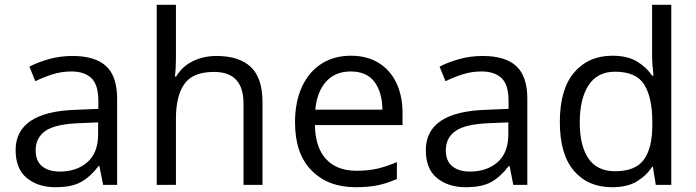

<svg xmlns="http://www.w3.org/2000/svg" viewBox="-20 -780 2938 810"><path d="M285.6 -543.9Q381.3 -543.9 427.7 -501Q474.1 -458 474.1 -363.8V0H415L399.4 -79.1H395.5Q361.8 -34.7 322.5 -12.5Q283.2 9.8 213.9 9.8Q140.6 9.8 93.3 -28.8Q45.9 -67.4 45.9 -147Q45.9 -227.1 109.4 -270Q172.9 -313 302.7 -316.9L395 -320.8V-353.5Q395 -422.9 365.2 -450.7Q335.4 -478.5 281.2 -478.5Q239.3 -478.5 201.2 -466.3Q163.1 -454.1 128.9 -437.5L104 -499Q140.1 -517.6 187 -530.8Q233.9 -543.9 285.6 -543.9ZM394 -263.7 312.5 -260.3Q212.4 -256.3 171.4 -227.5Q130.4 -198.7 130.4 -146Q130.4 -100.1 158.2 -78.1Q186 -56.2 231.9 -56.2Q303.2 -56.2 348.6 -95.7Q394 -135.3 394 -214.4Z M722.2 -759.8V-532.7Q722.2 -490.2 717.8 -457H723.1Q747.6 -499 792.7 -521.5Q837.9 -543.9 893.1 -543.9Q989.3 -543.9 1038.3 -497.3Q1087.4 -450.7 1087.4 -348.6V0H1007.3V-343.3Q1007.3 -476.6 883.3 -476.6Q793.5 -476.6 757.8 -425.8Q722.2 -375 722.2 -279.8V0H641.1V-759.8Z M1460.4 -544.9Q1528.8 -544.9 1577.6 -514.6Q1626.5 -484.4 1652.3 -429.9Q1678.2 -375.5 1678.2 -302.7V-252.4H1308.6Q1310.1 -158.2 1355.5 -108.9Q1400.9 -59.6 1483.4 -59.6Q1534.2 -59.6 1573.2 -68.8Q1612.3 -78.1 1654.3 -96.2V-24.9Q1613.8 -6.8 1574 1.5Q1534.2 9.8 1480 9.8Q1364.3 9.8 1294.4 -60.8Q1224.6 -131.3 1224.6 -263.7Q1224.6 -350.1 1253.7 -413.3Q1282.7 -476.6 1335.7 -510.7Q1388.7 -544.9 1460.4 -544.9ZM1459.5 -478.5Q1394.5 -478.5 1356 -436Q1317.4 -393.6 1310.1 -317.4H1593.3Q1592.8 -389.2 1560.3 -433.8Q1527.8 -478.5 1459.5 -478.5Z M2016.1 -543.9Q2111.8 -543.9 2158.2 -501Q2204.6 -458 2204.6 -363.8V0H2145.5L2129.9 -79.1H2126Q2092.3 -34.7 2053 -12.5Q2013.7 9.8 1944.3 9.8Q1871.1 9.8 1823.7 -28.8Q1776.4 -67.4 1776.4 -147Q1776.4 -227.1 1839.8 -270Q1903.3 -313 2033.2 -316.9L2125.5 -320.8V-353.5Q2125.5 -422.9 2095.7 -450.7Q2065.9 -478.5 2011.7 -478.5Q1969.7 -478.5 1931.6 -466.3Q1893.6 -454.1 1859.4 -437.5L1834.5 -499Q1870.6 -517.6 1917.5 -530.8Q1964.4 -543.9 2016.1 -543.9ZM2124.5 -263.7 2043 -260.3Q1942.9 -256.3 1901.9 -227.5Q1860.8 -198.7 1860.8 -146Q1860.8 -100.1 1888.7 -78.1Q1916.5 -56.2 1962.4 -56.2Q2033.7 -56.2 2079.1 -95.7Q2124.5 -135.3 2124.5 -214.4Z M2562 9.8Q2460.4 9.8 2401.1 -59.6Q2341.8 -128.9 2341.8 -265.6Q2341.8 -403.8 2402.3 -474.4Q2462.9 -544.9 2563.5 -544.9Q2627 -544.9 2667 -520.8Q2707 -496.6 2731 -460.9H2736.8Q2734.9 -476.1 2732.9 -502.4Q2731 -528.8 2731 -545.4V-759.8H2812V0H2746.6L2734.4 -76.2H2731Q2708 -40 2667.5 -15.1Q2627 9.8 2562 9.8ZM2574.7 -57.6Q2660.6 -57.6 2696.3 -106.4Q2731.9 -155.3 2731.9 -251.5V-266.1Q2731.9 -368.2 2698 -422.9Q2664.1 -477.5 2574.7 -477.5Q2500 -477.5 2462.9 -420.2Q2425.8 -362.8 2425.8 -263.7Q2425.8 -165 2462.6 -111.3Q2499.5 -57.6 2574.7 -57.6Z"/></svg>

Font: Open Sans
Style: Regular
Weight: 400
Designer: Monotype Design Team
Foundry: Monotype Imaging Inc.
Version: Version 3.000; ttfautohint (v1.8.4)